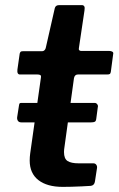

<svg xmlns="http://www.w3.org/2000/svg" viewBox="-20 -730 463 750"><path d="M356 -266Q355 -257 350.5 -254.5Q346 -252 336 -252H63Q54 -252 50 -258Q46 -264 47 -272L54 -317Q55 -325 57 -326.5Q59 -328 64 -328H350Q356 -328 360 -322.5Q364 -317 362 -311ZM225 0Q164 0 130 -26.5Q96 -53 96 -103Q96 -110 96.5 -117Q97 -124 98 -131L140 -428Q141 -435 137 -437Q133 -439 127 -439H58Q46 -439 48 -458L57 -521Q59 -527 61.5 -528.5Q64 -530 71 -530H145Q150 -530 154 -534Q158 -538 159 -544L194 -698Q197 -710 211 -710H300Q306 -710 309 -705.5Q312 -701 310 -689L288 -541Q287 -536 290 -533.5Q293 -531 297 -531H407Q414 -531 419 -528Q424 -525 422 -518L413 -450Q412 -443 409 -441Q406 -439 397 -439H284Q272 -439 269 -425L232 -157Q231 -151 230.5 -146Q230 -141 230 -136Q230 -110 244 -101Q258 -92 287 -92H345Q352 -92 356 -86.5Q360 -81 359 -74L351 -22Q349 -6 335 -4Q320 -3 299.5 -2Q279 -1 259 -0.5Q239 0 225 0Z"/></svg>

Font: Libre Franklin SemiBold
Style: Italic
Weight: 600
Italic angle: -8°
Designer: Pablo Impallari, Rodrigo Fuenzalida, Nhung Nguyen
Foundry: Impallari Type
Version: Version 3.000